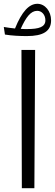

<svg xmlns="http://www.w3.org/2000/svg" viewBox="-29 -991 289 1011"><path d="M86 0H152L156 -728H84ZM-9 -849 -3 -809C34 -803 75 -801 112 -801C199 -801 240 -827 240 -884C240 -932 208 -971 168 -971C124 -971 86 -930 50 -841C29 -843 9 -846 -9 -849ZM80 -839C108 -901 133 -934 167 -934C191 -934 210 -913 210 -884C210 -849 176 -838 115 -838C104 -838 92 -838 80 -839Z"/></svg>

Font: Wafeq
Style: Regular
Weight: 400
Designer: Rasmus Andersson & Azza Alameddine
Foundry: Google & TypeTogether
Version: Version 3.000;FEAKit 1.0